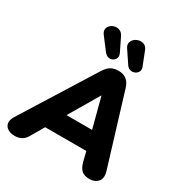

<svg xmlns="http://www.w3.org/2000/svg" viewBox="-231 -1116 1212 1281"><g transform="rotate(30 374.5 -475.0)"><path d="M67 9Q34 9 12.5 -5Q-9 -19 -13 -42.5Q-17 -66 1 -96L349 -653Q369 -685 392.5 -699.5Q416 -714 453 -714Q526 -714 549 -639L714 -99Q731 -45 707.5 -18Q684 9 643 9Q603 9 582 -9.5Q561 -28 550 -70L532 -143H215L156 -42Q142 -17 120 -4Q98 9 67 9ZM433 -513 298 -284H495L435 -513ZM489 -777 426 -871Q412 -891 416 -909.5Q420 -928 435 -941Q450 -954 470.5 -957.5Q491 -961 509 -952.5Q527 -944 536 -919L576 -817Q584 -798 576.5 -782.5Q569 -767 553 -759.5Q537 -752 519.5 -755.5Q502 -759 489 -777ZM317 -778 247 -870Q231 -890 233 -908.5Q235 -927 249 -940Q263 -953 282.5 -957Q302 -961 321 -952.5Q340 -944 351 -919L399 -821Q408 -801 402.5 -785.5Q397 -770 382.5 -761.5Q368 -753 350.5 -756Q333 -759 317 -778Z"/></g></svg>

Font: Nunito Black
Style: Italic
Weight: 900
Italic angle: -9°
Designer: Vernon Adams
Foundry: Vernon Adams
Version: Version 3.601; ttfautohint (v1.8.2.53-6de2)